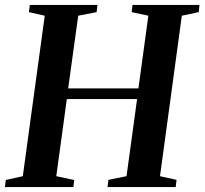

<svg xmlns="http://www.w3.org/2000/svg" viewBox="-32 -763 834 783"><path d="M-12 0 -8.5 -29 61 -44.5 150.5 -699 86 -713.5 89.5 -743H365.5L362 -713.5L287 -699L246 -402.5H532.5L573 -699L505 -713.5L508.5 -743H781.5L778.5 -713.5L709.5 -699L620.5 -44.5L688 -29.5L684.5 0H406.5L410 -29.5L484 -44.5L527 -359H240.5L197.5 -44.5L270.5 -29L267.5 0Z"/></svg>

Font: Merriweather 96pt SemiBold
Style: Italic
Weight: 600
Italic angle: -7.8°
Version: Version 2.101